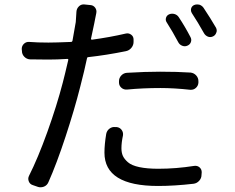

<svg xmlns="http://www.w3.org/2000/svg" viewBox="-20 -794 1040 850"><path d="M823.2 -629.9Q829.1 -619.1 825.2 -607.9Q821.3 -596.7 809.6 -591.8Q798.8 -586.9 787.1 -591.3Q775.4 -595.7 769.5 -606.4Q744.1 -654.3 717.8 -695.3Q711.9 -704.1 714.8 -714.8Q717.8 -725.6 728.5 -730.5Q740.2 -735.4 752.4 -731.9Q764.6 -728.5 771.5 -717.8Q798.8 -676.8 823.2 -629.9ZM542 -397.5Q527.3 -396.5 517.1 -405.8Q506.8 -415 506.8 -428.7V-434.6Q506.8 -449.2 517.1 -460Q527.3 -470.7 542 -471.7Q623 -476.6 688.5 -476.6Q764.6 -476.6 824.2 -472.7Q838.9 -470.7 848.6 -460Q858.4 -449.2 858.4 -434.6V-427.7Q857.4 -414.1 847.2 -404.8Q836.9 -395.5 822.3 -396.5Q751 -404.3 690.4 -404.3Q612.3 -404.3 542 -397.5ZM537.1 -645.5Q549.8 -648.4 560.5 -640.6Q571.3 -632.8 571.3 -619.1V-608.4Q571.3 -593.8 561.5 -582Q551.8 -570.3 537.1 -567.4Q450.2 -549.8 370.1 -541Q366.2 -541 365.2 -536.1Q354.5 -484.4 335 -409.2Q309.6 -308.6 270 -188.5Q230.5 -68.4 194.3 12.7Q188.5 26.4 174.8 32.2Q167 35.2 159.2 35.2Q153.3 35.2 147.5 33.2L125 25.4Q112.3 21.5 107.4 8.8Q102.5 -3.9 108.4 -15.6Q147.5 -92.8 189.5 -209.5Q231.4 -326.2 257.8 -427.7Q266.6 -460.9 282.2 -528.3Q283.2 -533.2 278.3 -533.2Q233.4 -530.3 193.4 -530.3Q146.5 -530.3 112.3 -531.2Q97.7 -532.2 87.4 -543Q77.1 -553.7 77.1 -568.4L76.2 -577.1Q76.2 -590.8 85.9 -600.1Q95.7 -609.4 109.4 -608.4Q146.5 -605.5 194.3 -605.5Q224.6 -605.5 295.9 -608.4Q299.8 -609.4 300.8 -613.3Q308.6 -655.3 315.4 -696.3Q317.4 -720.7 318.4 -742.2Q319.3 -755.9 329.1 -765.6Q337.9 -774.4 349.6 -774.4Q351.6 -774.4 352.5 -774.4L380.9 -771.5Q393.6 -770.5 401.4 -759.8Q409.2 -749 406.2 -735.4Q404.3 -725.6 400.9 -709Q397.5 -692.4 397.5 -691.4L382.8 -622.1Q382.8 -621.1 383.8 -619.6Q384.8 -618.2 386.7 -618.2Q465.8 -628.9 537.1 -645.5ZM450.2 -201.2Q453.1 -215.8 464.8 -224.6Q476.6 -233.4 491.2 -231.4H497.1Q510.7 -229.5 518.6 -218.8Q526.4 -208 524.4 -194.3Q517.6 -163.1 517.6 -137.7Q517.6 -118.2 523.9 -104Q530.3 -89.8 546.4 -75.7Q562.5 -61.5 596.7 -54.2Q630.9 -46.9 680.7 -46.9Q759.8 -46.9 839.8 -59.6Q853.5 -61.5 863.3 -53.2Q873 -44.9 873 -31.2L872.1 -19.5Q872.1 -4.9 861.8 6.3Q851.6 17.6 836.9 19.5Q752 29.3 679.7 29.3Q442.4 29.3 442.4 -118.2Q442.4 -154.3 450.2 -201.2ZM829.1 -736.3Q825.2 -743.2 825.2 -750Q825.2 -752.9 826.2 -756.8Q829.1 -766.6 838.9 -771.5Q845.7 -774.4 852.5 -774.4Q857.4 -774.4 862.3 -773.4Q874 -769.5 880.9 -759.8Q912.1 -712.9 936.5 -670.9Q939.5 -665 939.5 -658.2Q939.5 -653.3 937.5 -649.4Q933.6 -637.7 922.9 -632.8Q917 -629.9 910.2 -629.9Q905.3 -629.9 900.4 -631.8Q888.7 -636.7 882.8 -647.5Q855.5 -696.3 829.1 -736.3Z"/></svg>

Font: Gen Jyuu GothicL Regular
Style: Regular
Weight: 400
Designer: [Source Han Sans]
Ryoko NISHIZUKA  (kana & ideographs); Paul D. Hunt (Latin, Greek & Cyrillic); Wenlong ZHANG  (bopomofo
Version: Version 1.002.20150607